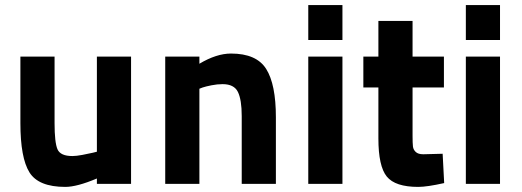

<svg xmlns="http://www.w3.org/2000/svg" viewBox="-20 -721 2048 753"><path d="M360 -499H494V0H360V-21Q282 12 236 12Q131 12 95.5 -45Q60 -102 60 -238V-499H194V-238Q194 -162 205.5 -135.5Q217 -109 264 -109Q279 -109 303 -113.5Q327 -118 344 -122L360 -126Z M762 0H628V-499H762V-471Q829 -511 886 -511Q986 -511 1024 -450.5Q1062 -390 1062 -261V0H928V-266Q928 -330 913 -360.5Q898 -391 853 -391Q832 -391 809.5 -386.5Q787 -382 775 -378L762 -373Z M1189 0V-499H1323V0ZM1189 -564V-701H1323V-564Z M1721 -378H1598V-189Q1598 -159 1599.5 -146.5Q1601 -134 1610.5 -125Q1620 -116 1640 -116L1716 -118L1722 -3Q1655 12 1620 12Q1530 12 1497 -28.5Q1464 -69 1464 -178V-378H1405V-499H1464V-639H1598V-499H1721Z M1807 0V-499H1941V0ZM1807 -564V-701H1941V-564Z"/></svg>

Font: TypoPRO Titillium Text
Style: 999 wt
Weight: 900
Designer: Accademia di Belle Arti di Urbino and others
Foundry: Accademia di Belle Arti di Urbino and others.
Version: Version 25.000